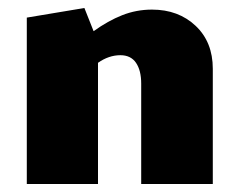

<svg xmlns="http://www.w3.org/2000/svg" viewBox="-20 -460 599 480"><path d="M512 -288V0H333V-251Q333 -284 320 -303Q307 -322 281 -322Q252 -322 225 -303V0H47V-416L191 -440L214 -382Q250 -408 285.5 -422Q321 -436 360 -436Q426 -436 469 -395.5Q512 -355 512 -288Z"/></svg>

Font: Ysabeau Heavy
Style: Regular
Weight: 800
Designer: Christian Thalmann (Catharsis Fonts)
Version: Version 0.003